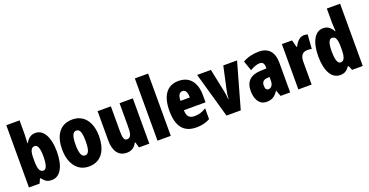

<svg xmlns="http://www.w3.org/2000/svg" viewBox="-31 -1476 4237 2202"><g transform="rotate(-20 2087.0 -375.0)"><path d="M212 -588V-760H50V0H180L204 -54H212C251 -3 279 10 328 10C432 10 492 -101 492 -278C492 -455 430 -563 332 -563C282 -563 242 -539 212 -482H207C210 -532 212 -567 212 -588ZM273 -424C310 -424 328 -376 328 -280C328 -175 309 -125 274 -125C230 -125 212 -166 212 -265V-297C212 -385 230 -424 273 -424Z M1007 -278C1007 -460 917 -563 783 -563C621 -563 556 -437 556 -278C556 -132 624 10 781 10C951 10 1007 -136 1007 -278ZM720 -276C720 -380 739 -428 782 -428C827 -428 843 -379 843 -278C843 -176 827 -125 782 -125C739 -125 720 -177 720 -276Z M1519 -553H1357V-280C1357 -191 1352 -134 1294 -134C1262 -134 1251 -172 1251 -246V-553H1089V-193C1089 -64 1145 10 1242 10C1301 10 1340 -16 1366 -68H1374L1393 0H1519Z M1781 0V-760H1619V0Z M2078 -562C1937 -562 1864 -459 1864 -274C1864 -90 1933 10 2093 10C2157 10 2211 -2 2259 -30V-162C2208 -131 2168 -119 2117 -119C2053 -119 2023 -151 2023 -225H2287V-310C2287 -472 2210 -562 2078 -562ZM2082 -437C2115 -437 2137 -409 2137 -339H2023C2023 -411 2048 -437 2082 -437Z M2461 0H2635L2791 -553H2623L2564 -283C2555 -242 2549 -204 2548 -170H2544C2542 -211 2536 -246 2528 -284L2472 -553H2304Z M3059 -563C2983 -563 2916 -545 2862 -513L2904 -393C2953 -421 2991 -434 3023 -434C3059 -434 3076 -411 3076 -366V-352L3004 -349C2883 -344 2818 -287 2818 -169C2818 -79 2854 10 2949 10C3018 10 3055 -17 3091 -73H3094L3121 0H3238V-363C3238 -498 3169 -563 3059 -563ZM3046 -245 3076 -247V-198C3076 -151 3051 -119 3019 -119C2993 -119 2980 -138 2980 -176C2980 -220 3002 -243 3046 -245Z M3609 -563C3554 -563 3512 -510 3493 -465H3485L3462 -553H3338V0H3500V-278C3500 -350 3527 -389 3591 -389C3612 -389 3628 -387 3641 -383L3654 -557C3634 -562 3622 -563 3609 -563Z M3847 10C3900 10 3927 -8 3962 -54H3971L3994 0H4124V-760H3962V-588C3962 -567 3964 -532 3967 -482H3962C3932 -539 3893 -563 3842 -563C3743 -563 3682 -455 3682 -278C3682 -101 3742 10 3847 10ZM3900 -125C3866 -125 3846 -175 3846 -280C3846 -376 3865 -424 3901 -424C3944 -424 3962 -385 3962 -297V-265C3962 -166 3944 -125 3900 -125Z"/></g></svg>

Font: Noto Sans Telugu ExtraCondensed Black
Style: Regular
Weight: 900
Width: 2
Designer: Jelle Bosma - Monotype Design Team
Foundry: Monotype Imaging Inc.
Version: Version 2.005